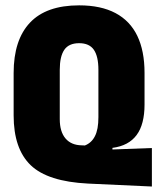

<svg xmlns="http://www.w3.org/2000/svg" viewBox="-20 -672 593 718"><path d="M548 25.5 309 14.5Q158.5 7 94.8 -54.2Q31 -115.5 31 -240.5V-399Q31 -522.5 92 -587.2Q153 -652 276 -652Q357.5 -652 412 -623Q466.5 -594 493.5 -537.8Q520.5 -481.5 520.5 -399.5V-280.5Q520.5 -244.5 513.2 -216Q506 -187.5 491 -167.2Q476 -147 453.5 -135Q431 -123 400.5 -119V-113L548 -118.5ZM286 -128.5 297.5 -128Q310 -133 319.2 -141.5Q328.5 -150 335 -162.8Q341.5 -175.5 344.8 -193.2Q348 -211 348 -234V-411Q348 -461 331 -485.8Q314 -510.5 276 -510.5Q237.5 -510.5 220.5 -485.8Q203.5 -461 203.5 -411V-226.5Q203.5 -179.5 225 -154.2Q246.5 -129 286 -128.5Z"/></svg>

Font: Anek Odia SemiCondensed ExtraBold
Style: Regular
Weight: 800
Width: 4
Designer: Yesha Goshar & Mahesh Sahu (Odia), Yesha Goshar (Latin)
Foundry: Ek Type
Version: Version 1.003